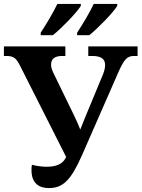

<svg xmlns="http://www.w3.org/2000/svg" viewBox="-20 -951 723 981"><path d="M374 -784V-771H436C481 -807 558 -886 579 -921V-931H459C438 -886 402 -827 374 -784ZM188 -784V-771H250C295 -807 372 -886 393 -921V-931H273C252 -886 216 -827 188 -784ZM230 10C304 10 344 -34 399 -158L587 -587C615 -649 631 -665 664 -665H683V-714H431V-665H451C495 -665 517 -651 517 -619C517 -607 514 -590 507 -573L417 -356C408 -332 399 -313 390 -289C380 -314 371 -336 359 -360L252 -580C245 -595 241 -608 241 -620C241 -651 260 -665 298 -665H314V-714H0V-665H13C52 -665 64 -652 84 -612L318 -149L316 -145C300 -113 267 -99 219 -99C197 -99 171 -102 143 -109C141 -100 141 -90 141 -81C141 -13 181 10 230 10Z"/></svg>

Font: Noto Serif SemiBold
Style: Regular
Weight: 600
Designer: Monotype Design Team
Foundry: Monotype Imaging Inc.
Version: Version 2.013